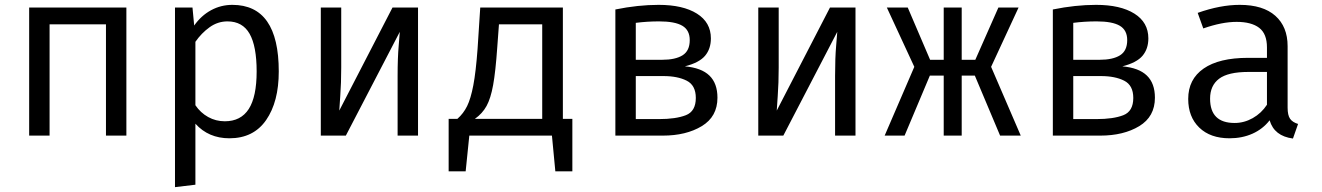

<svg xmlns="http://www.w3.org/2000/svg" viewBox="-20 -558 5440 790"><path d="M416 -458H184V0H100V-527H500V0H416Z M1127 -264Q1127 -139 1075 -64Q1023 11 924 11Q838 11 784 -49V202L700 212V-527H772L779 -453Q808 -494 848.5 -516Q889 -538 936 -538Q1127 -538 1127 -264ZM784 -386V-125Q805 -94 836.5 -76.5Q868 -59 905 -59Q971 -59 1003.5 -109.5Q1036 -160 1036 -264Q1036 -368 1007 -419Q978 -470 916 -470Q876 -470 842.5 -446Q809 -422 784 -386Z M1700 0H1616V-246Q1616 -320 1620.5 -371Q1625 -422 1625 -427L1403 0H1300V-527H1384V-280Q1384 -217 1380 -162.5Q1376 -108 1376 -103L1595 -527H1700Z M2335 -69V147H2265L2251 0H1911L1896 147H1826V-69H1862Q1887 -91 1902 -121.5Q1917 -152 1927.5 -207Q1938 -262 1945 -357L1956 -527H2296V-69ZM2211 -458H2033L2026 -363Q2019 -263 2009 -208Q1999 -153 1982 -122Q1965 -91 1934 -69H1943H2211Z M2932 -156Q2932 -78 2867.5 -39Q2803 0 2707 0H2512V-519Q2605 -538 2690 -538Q2790 -538 2847.5 -502Q2905 -466 2905 -400Q2905 -357 2881 -328.5Q2857 -300 2798 -285Q2866 -279 2899 -247Q2932 -215 2932 -156ZM2596 -464V-312H2704Q2759 -312 2788.5 -330.5Q2818 -349 2818 -393Q2818 -434 2787.5 -452Q2757 -470 2692 -470Q2643 -470 2596 -464ZM2843 -155Q2843 -207 2805.5 -226Q2768 -245 2710 -245H2596V-68H2691Q2761 -68 2802 -84Q2843 -100 2843 -155Z M3500 0H3416V-246Q3416 -320 3420.5 -371Q3425 -422 3425 -427L3203 0H3100V-527H3184V-280Q3184 -217 3180 -162.5Q3176 -108 3176 -103L3395 -527H3500Z M3863 -247H3806L3702 0H3620L3742 -283L3629 -527H3715L3807 -312H3863V-527H3937V-312H3993L4088 -527H4171L4058 -283L4180 0H4095L3991 -247H3937V0H3863Z M4732 -156Q4732 -78 4667.5 -39Q4603 0 4507 0H4312V-519Q4405 -538 4490 -538Q4590 -538 4647.5 -502Q4705 -466 4705 -400Q4705 -357 4681 -328.5Q4657 -300 4598 -285Q4666 -279 4699 -247Q4732 -215 4732 -156ZM4396 -464V-312H4504Q4559 -312 4588.5 -330.5Q4618 -349 4618 -393Q4618 -434 4587.5 -452Q4557 -470 4492 -470Q4443 -470 4396 -464ZM4643 -155Q4643 -207 4605.5 -226Q4568 -245 4510 -245H4396V-68H4491Q4561 -68 4602 -84Q4643 -100 4643 -155Z M5321 -48 5300 12Q5223 2 5204 -63Q5176 -27 5133.5 -8Q5091 11 5039 11Q4960 11 4914.5 -33Q4869 -77 4869 -151Q4869 -232 4932.5 -276Q4996 -320 5115 -320H5193V-363Q5193 -419 5161 -443.5Q5129 -468 5068 -468Q5008 -468 4931 -441L4908 -505Q5001 -538 5081 -538Q5177 -538 5227.5 -493Q5278 -448 5278 -368V-115Q5278 -84 5288 -69.5Q5298 -55 5321 -48ZM5193 -127V-262H5117Q5033 -262 4996 -234Q4959 -206 4959 -152Q4959 -52 5060 -52Q5099 -52 5134.5 -72Q5170 -92 5193 -127Z"/></svg>

Font: Fira Mono
Style: Regular
Weight: 400
Designer: Carrois Corporate & Edenspiekermann AG
Foundry: Carrois Corporate GbR & Edenspiekermann AG
Version: Version 3.206